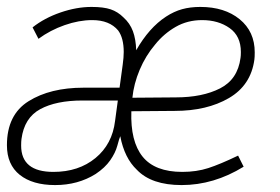

<svg xmlns="http://www.w3.org/2000/svg" viewBox="-21 -525 808 554"><path d="M-1 -106Q-1 -194 61.5 -233Q124 -272 220 -272H324L333 -338Q336 -359 336 -375Q336 -415 320 -437Q295 -467 245 -467Q207 -467 165.5 -452.5Q124 -438 90 -413L73 -446Q107 -473 153.5 -489Q200 -505 243 -505Q278 -505 298.5 -498Q319 -491 335 -475Q354 -458 362.5 -435Q371 -412 372 -380Q409 -445 458 -477Q481 -492 504.5 -498.5Q528 -505 557 -505Q627 -505 670.5 -469.5Q714 -434 714 -374Q714 -360 713 -353Q703 -279 639.5 -242Q576 -205 483 -205L358 -204Q355 -117 390.5 -73Q426 -29 505 -29Q546 -29 580 -40Q614 -51 666 -76L682 -44Q596 9 503 9Q416 9 374 -35Q338 -69 326 -132Q323 -125 317.5 -104.5Q312 -84 297 -62.5Q282 -41 255 -23Q204 9 138 9Q73 9 36 -20.5Q-1 -50 -1 -106ZM673 -358Q674 -364 674 -375Q674 -421 641.5 -444Q609 -467 562 -467Q520 -467 486 -447.5Q452 -428 427 -397Q399 -364 382 -323.5Q365 -283 361 -243L486 -244Q563 -244 614 -270Q665 -296 673 -358ZM311 -176 319 -235H217Q141 -235 95 -210Q49 -185 41 -124Q40 -117 40 -105Q40 -29 133 -29Q206 -29 254.5 -69Q303 -109 311 -176Z"/></svg>

Font: Bellota Text Light
Style: Italic
Weight: 300
Italic angle: -7.5°
Designer: Kemie Guaida
Foundry: Kemie Guaida
Version: Version 4.001